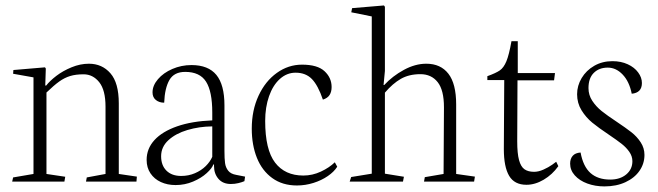

<svg xmlns="http://www.w3.org/2000/svg" viewBox="-20 -662 2399 700"><path d="M217.8 -17.6 149.4 -27.8V-324.7Q176.8 -351.1 195.8 -364.7Q214.8 -378.4 235.6 -384.8Q256.3 -391.1 284.7 -391.1Q318.8 -391.1 341.8 -362.3Q364.7 -333.5 364.7 -272.9V-27.8L296.4 -15.1L293.5 0H477.5L479 -18.1L413.1 -27.8V-285.2Q413.1 -359.9 382.6 -394.8Q352.1 -429.7 304.2 -429.7Q272.5 -429.7 241 -416.7Q209.5 -403.8 185.3 -385.3Q161.1 -366.7 148.4 -350.1H145L147 -412.1L144 -416.5L28.8 -406.7L27.8 -393.1L102.1 -379.9V-27.8L27.8 -15.1L24.4 0H214.8Z M757.8 -62.5H760.3V-56.2Q760.3 -28.8 776.4 -10Q792.5 8.8 821.8 8.8Q835.9 8.8 849.1 5.6Q862.3 2.4 871.1 -1.5L873.5 -18.1L841.3 -24.4Q821.3 -27.8 812 -39.6Q802.7 -51.3 800.5 -67.4Q798.3 -83.5 798.3 -111.8V-277.8Q798.3 -353 768.8 -388.9Q739.3 -424.8 678.2 -424.8Q641.1 -424.8 608.4 -410.6Q575.7 -396.5 555.9 -373.3Q536.1 -350.1 536.1 -325.2Q536.1 -307.1 548.3 -297.4Q560.5 -287.6 578.6 -287.6Q580.6 -340.8 597.7 -370.4Q614.7 -399.9 655.3 -399.9Q708.5 -399.9 731.2 -364.3Q753.9 -328.6 753.9 -252V-223.1Q679.7 -220.2 625.7 -201.4Q571.8 -182.6 543.2 -151.4Q514.6 -120.1 514.6 -79.1Q514.6 -50.8 528.6 -30Q542.5 -9.3 566.4 1.7Q590.3 12.7 620.1 12.7Q653.8 12.7 683.8 0Q713.9 -12.7 733.6 -30.8Q753.4 -48.8 757.8 -62.5ZM753.9 -90.3Q746.1 -72.3 730 -56.4Q713.9 -40.5 690.7 -30.5Q667.5 -20.5 640.6 -20.5Q606.4 -20.5 586.9 -39.8Q567.4 -59.1 567.4 -92.3Q567.4 -126.5 594 -150.9Q620.6 -175.3 663.3 -188Q706.1 -200.7 753.9 -201.2Z M1209.5 -54.2 1200.7 -70.3Q1180.7 -50.8 1149.9 -36.4Q1119.1 -22 1085.9 -22Q1019 -22 982.9 -69.1Q946.8 -116.2 946.8 -221.2Q946.8 -271 960.9 -311.3Q975.1 -351.6 1000.5 -374.3Q1025.9 -397 1057.6 -397Q1094.7 -397 1117.2 -373.8Q1139.6 -350.6 1157.2 -298.8Q1174.3 -304.2 1181.6 -315.7Q1189 -327.1 1189 -344.7Q1189 -378.4 1163.3 -402.3Q1137.7 -426.3 1081.1 -426.3Q1031.2 -426.3 989.3 -396.2Q947.3 -366.2 922.6 -313Q897.9 -259.8 897.9 -192.9Q897.9 -133.3 916.7 -86.4Q935.5 -39.6 972.7 -12.7Q1009.8 14.2 1062.5 14.2Q1093.3 14.2 1122.8 4.9Q1152.3 -4.4 1175 -20Q1197.8 -35.6 1209.5 -54.2Z M1452.6 -17.6 1383.3 -28.8V-324.2Q1411.6 -357.4 1441.4 -374.5Q1471.2 -391.6 1512.7 -391.6Q1552.7 -391.6 1575.7 -362.5Q1598.6 -333.5 1598.6 -271V-268.1L1597.2 -27.8L1528.8 -16.1L1525.9 0H1708.5L1711.4 -18.1L1643.1 -27.8V-281.2Q1643.1 -356.9 1614.7 -393.3Q1586.4 -429.7 1534.2 -429.7Q1493.7 -429.7 1452.4 -407.2Q1411.1 -384.8 1380.9 -352.1H1378.4L1383.3 -403.3V-637.2L1379.9 -642.1L1263.7 -632.3L1260.7 -617.2L1335.4 -602.1V-28.8L1260.3 -16.6L1254.9 0H1449.2Z M1816.9 -118.7Q1816.9 -53.7 1836.2 -21Q1855.5 11.7 1899.4 11.7Q1930.7 11.7 1962.2 -6.8Q1993.7 -25.4 2015.6 -56.2L2007.8 -72.3Q2007.8 -71.8 1993.7 -61.8Q1979.5 -51.8 1961.4 -43.7Q1943.4 -35.6 1927.2 -35.6Q1905.3 -35.6 1892.1 -44.9Q1878.9 -54.2 1872.3 -78.4Q1865.7 -102.5 1865.7 -147L1866.7 -369.1H2000L2003.4 -395.5H1867.7V-511.7H1844.7Q1835.9 -461.9 1826.2 -438.5Q1816.4 -415 1802.2 -405.3Q1788.1 -395.5 1756.8 -384.3V-370.1H1818.4Z M2329.6 -97.2Q2329.6 -122.1 2315.9 -143.1Q2302.2 -164.1 2282 -179.9Q2261.7 -195.8 2228 -218.3Q2193.4 -241.2 2173.3 -257.3Q2153.3 -273.4 2139.4 -294.4Q2125.5 -315.4 2125.5 -340.8Q2125.5 -377 2144.8 -396.2Q2164.1 -415.5 2195.8 -415.5Q2226.1 -415.5 2250.2 -390.1Q2274.4 -364.7 2283.2 -320.3Q2320.3 -323.7 2320.3 -359.4Q2320.3 -379.4 2306.6 -397.9Q2293 -416.5 2268.6 -427.7Q2244.1 -439 2212.9 -439Q2175.8 -439 2146.5 -422.1Q2117.2 -405.3 2100.6 -377.4Q2084 -349.6 2084 -318.4Q2084 -286.1 2100.1 -260Q2116.2 -233.9 2139.4 -214.8Q2162.6 -195.8 2199.2 -171.4Q2229.5 -150.9 2246.3 -137.7Q2263.2 -124.5 2274.4 -108.4Q2285.6 -92.3 2285.6 -74.2Q2285.6 -44.9 2263.2 -26.1Q2240.7 -7.3 2204.6 -7.3Q2159.7 -7.3 2132.8 -31.2Q2106 -55.2 2096.7 -106Q2077.1 -104.5 2067.9 -93.8Q2058.6 -83 2058.6 -65.4Q2058.6 -41.5 2075.7 -22.5Q2092.8 -3.4 2121.3 7.1Q2149.9 17.6 2183.6 17.6Q2227.1 17.6 2260.3 2.2Q2293.5 -13.2 2311.5 -39.3Q2329.6 -65.4 2329.6 -97.2Z"/></svg>

Font: Neuton ExtraLight
Style: Regular
Weight: 275
Designer: Brian M Zick
Foundry: Brian M Zick
Version: Version 1.560